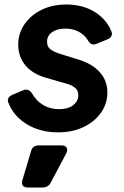

<svg xmlns="http://www.w3.org/2000/svg" viewBox="-20 -576 552 853"><path d="M238 12Q160 12 101 -23Q42 -58 18 -118Q12 -131 17.5 -140.5Q23 -150 36 -155L83 -175Q107 -185 123 -160Q142 -127 172.5 -109Q203 -91 243 -91Q283 -91 305.5 -109Q328 -127 328 -153Q328 -176 311 -188Q294 -200 273 -205L186 -230Q125 -247 93 -285.5Q61 -324 61 -378Q61 -428 89 -468.5Q117 -509 165 -532.5Q213 -556 274 -556Q345 -556 397.5 -525Q450 -494 474 -439Q480 -427 475 -416.5Q470 -406 457 -401L408 -381Q395 -376 386 -380.5Q377 -385 370 -398Q336 -449 269 -449Q234 -449 211.5 -433Q189 -417 189 -391Q189 -367 206 -355.5Q223 -344 246 -337L330 -311Q391 -292 424 -254.5Q457 -217 457 -165Q457 -115 428.5 -75Q400 -35 351 -11.5Q302 12 238 12ZM105 257Q70 257 80 223L118 95Q125 70 152 70H253Q270 70 276 80Q282 90 274 106L205 236Q194 257 169 257Z"/></svg>

Font: Pitagon Sans Text Bold
Style: Italic
Weight: 700
Italic angle: -8°
Designer: Travis Tran
Foundry: Pitagon
Version: Version 1.001; ttfautohint (v1.8.4.7-5d5b);gftools[0.9.26]